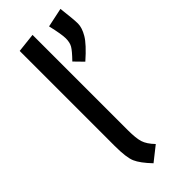

<svg xmlns="http://www.w3.org/2000/svg" viewBox="-253 -790 846 846"><g transform="rotate(-45 170.0 -366.5)"><path d="M331 -749Q340 -674 340 -648.5Q340 -623 321 -590.5Q302 -558 244 -507L204 -548Q237 -582 246.5 -598.5Q256 -615 256 -640.5Q256 -666 241 -730ZM163 -160Q163 -111 171 -85.5Q179 -60 207 -31L140 22Q99 -21 86 -51Q73 -81 73 -153V-745L163 -755Z"/></g></svg>

Font: Magra
Style: Regular
Weight: 400
Designer: Viviana Monsalve
Foundry: Viviana Monsalve
Version: Version 1.001